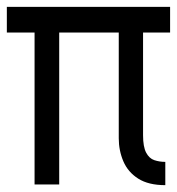

<svg xmlns="http://www.w3.org/2000/svg" viewBox="-25 -537 517 561"><path d="M76 2V-442H-5V-517H472V-442H393V-142Q393 -108 402 -91Q411 -74 426 -69Q441 -64 458 -64V4Q409 4 379 -15Q349 -34 335.5 -65.5Q322 -97 322 -133V-442H148V2Z"/></svg>

Font: Stick No Bills
Style: Regular
Weight: 400
Version: Version 2.000